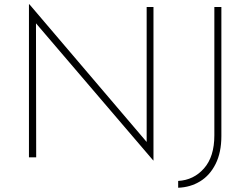

<svg xmlns="http://www.w3.org/2000/svg" viewBox="-20 -739 1177 902"><path d="M700 15 140 -640 149 -650 150 0H116V-719H118L681 -58L669 -56V-706H701V15ZM1020 -100Q1020 -23 993 31Q966 85 920 113Q874 141 817 143V111Q890 107 938.5 52Q987 -3 987 -103V-706H1020Z"/></svg>

Font: Josefin Sans Thin ExtraLight
Style: Regular
Weight: 250
Version: Version 2.001